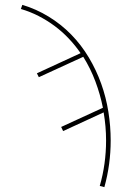

<svg xmlns="http://www.w3.org/2000/svg" viewBox="-20 -548 540 791"><path d="M410 223 391 218Q404 173 410.5 126Q417 79 417 31Q417 2 414.5 -27Q412 -56 407 -85L240 -8L232 -25L404 -104Q393 -159 373 -212.5Q353 -266 323 -314L140 -230L132 -246L312 -329Q290 -361 263 -389.5Q236 -418 205 -441Q174 -464 139 -482Q104 -500 66 -511L72 -528Q129 -511 180.5 -479.5Q232 -448 273.5 -405.5Q315 -363 346 -311Q377 -259 397 -203Q417 -147 426.5 -87.5Q436 -28 436 31Q436 80 429.5 128Q423 176 410 223Z"/></svg>

Font: Iosevka Term Curly Thin
Style: Regular
Weight: 100
Designer: Belleve Invis
Foundry: Belleve Invis
Version: Version 32.3.0